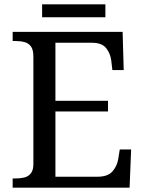

<svg xmlns="http://www.w3.org/2000/svg" viewBox="-20 -860 663 880"><path d="M38 0V-42H51Q73 -42 91.5 -46.5Q110 -51 121.5 -65.5Q133 -80 133 -109V-600Q133 -632 122 -647Q111 -662 92.5 -667Q74 -672 51 -672H38V-714H542L547 -539H495L490 -582Q486 -615 466.5 -639.5Q447 -664 402 -664H234V-398H475V-349H234V-50H427Q474 -50 495.5 -74.5Q517 -99 522 -132L529 -175H581L574 0ZM173 -781V-840H463V-781Z"/></svg>

Font: Noto Serif Gujarati
Style: Regular
Weight: 400
Designer: Universal Thirst, Indian Type Foundry and the Monotype Design Team
Foundry: Monotype Imaging Inc.
Version: Version 2.102